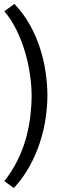

<svg xmlns="http://www.w3.org/2000/svg" viewBox="-20 -732 320 972"><path d="M53 -712Q99 -664 131 -606.5Q163 -549 182.5 -488.5Q202 -428 211 -366.5Q220 -305 220 -249Q220 -194 211 -133Q202 -72 182 -10.5Q162 51 129.5 110Q97 169 50 220L2 185Q42 134 69 79Q96 24 111.5 -32Q127 -88 133.5 -143Q140 -198 140 -249Q140 -297 132 -353Q124 -409 107.5 -466Q91 -523 65 -577Q39 -631 2 -675Z"/></svg>

Font: PT Sans
Style: Regular
Weight: 400
Version: Version 2.003W OFL; ttfautohint (v1.6)